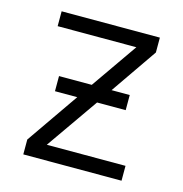

<svg xmlns="http://www.w3.org/2000/svg" viewBox="-84 -597 642 674"><g transform="rotate(15 237.5 -260.0)"><path d="M59 0V-54L190 -243H109V-298H228L345 -466H59V-520H416V-466L300 -298H366V-243H262L130 -54H416V0Z"/></g></svg>

Font: Iosevka QP Light
Style: Regular
Weight: 300
Designer: Belleve Invis
Foundry: Belleve Invis
Version: Version 20.0.0; ttfautohint (v1.8.4)